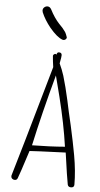

<svg xmlns="http://www.w3.org/2000/svg" viewBox="-64 -1022 561 1072"><g transform="rotate(5 216.5 -485.5)"><path d="M238 -603Q247 -567 268 -486Q305 -338 323 -211Q239 -204 139 -203Q179 -387 238 -603ZM231 -719Q226 -725 218.5 -720.5Q211 -716 212 -708Q214 -681 219 -648Q68 -117 41 -30L39 -22Q39 -13 45 -7.5Q51 -2 60 -2Q72 -2 76 -14Q82 -27 128 -170Q146 -172 330 -179Q350 -36 357 -2Q360 12 376 12Q394 12 394 -5Q394 -80 378 -169Q365 -241 345 -331Q325 -415 314 -469Q297 -546 279 -606Q268 -640 253 -672Q253 -674 255 -683.5Q257 -693 258.5 -703Q260 -713 260 -718Q260 -733 244 -733Q233 -733 231 -719ZM257 -805Q258 -804 263 -804Q269 -804 274.5 -808.5Q280 -813 280 -819V-821Q279 -822 279 -823Q274 -839 268 -849Q266 -852 251 -871Q249 -873 241 -881.5Q233 -890 231 -892Q203 -922 179 -969Q171 -983 158 -983Q148 -983 140 -976Q132 -969 132 -958Q132 -956 134 -948Q151 -907 185 -865Q226 -816 257 -805Z"/></g></svg>

Font: Neythal
Style: Regular
Weight: 400
Designer: Tharique Azeez
Foundry: Tharique Azeez
Version: Version 0.44